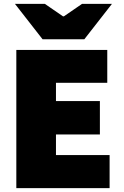

<svg xmlns="http://www.w3.org/2000/svg" viewBox="-20 -968 639 988"><path d="M64 -711H532V-542H268V-448H494V-276H268V-170H544V0H64ZM57 -948H211L304 -884H309L402 -948H556L414 -766H199Z"/></svg>

Font: Nebula Sans Black
Style: Regular
Weight: 900
Designer: Paul D. Hunt for Adobe (as Source Sans)
Foundry: Nebula Entertainment & Broadcasting LLC
Version: Version 1.010